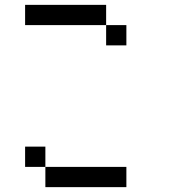

<svg xmlns="http://www.w3.org/2000/svg" viewBox="-20 -770 707 790"><path d="M83.3 -83.3V-166.7H166.7V-83.3ZM83.3 -666.7V-750H416.7V-666.7ZM166.7 -83.3H500V0H166.7ZM416.7 -583.3V-666.7H500V-583.3Z"/></svg>

Font: Galmuri11 Condensed
Style: Regular
Weight: 400
Width: 3
Designer: Lee Minseo (quiple)
Version: Version 2.399;hotconv 1.1.1;makeotfexe 2.6.0 DEVELOPMENT